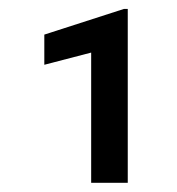

<svg xmlns="http://www.w3.org/2000/svg" viewBox="-20 -730 392 425"><path d="M262.8 -710.2V-325.3H181.8V-613.6L78.1 -586.6V-653.4L254.3 -710.2Z"/></svg>

Font: Inter UI
Style: Regular
Weight: 400
Designer: Rasmus Andersson
Foundry: rsms
Version: Version 2.2